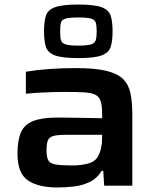

<svg xmlns="http://www.w3.org/2000/svg" viewBox="-20 -818 691 846"><path d="M233 8Q148 8 102.5 -23.5Q57 -55 57 -141Q57 -199 72 -234Q87 -269 125.5 -284.5Q164 -300 234 -300Q248 -300 282 -299.5Q316 -299 356.5 -298.5Q397 -298 430 -297V-316Q430 -351 424 -371Q418 -391 401 -400Q384 -409 351.5 -411Q319 -413 266 -413Q239 -413 205 -412Q171 -411 140.5 -409Q110 -407 94 -405V-502Q142 -510 198 -514Q254 -518 314 -518Q400 -518 450 -505.5Q500 -493 524 -468Q548 -443 555.5 -404Q563 -365 563 -312V0H439L435 -65H428Q407 -31 374 -15.5Q341 0 304 4Q267 8 233 8ZM296 -89Q339 -89 369 -97.5Q399 -106 412 -129Q430 -162 430 -210V-224H270Q234 -224 215.5 -219Q197 -214 191 -199.5Q185 -185 185 -154Q185 -126 192.5 -112Q200 -98 224 -93.5Q248 -89 296 -89ZM325 -562Q254 -562 222 -574Q190 -586 182 -612Q174 -638 174 -680Q174 -722 182 -748Q190 -774 222 -786Q254 -798 325 -798Q396 -798 428 -786Q460 -774 468 -748Q476 -722 476 -680Q476 -638 468 -612Q460 -586 428 -574Q396 -562 325 -562ZM325 -617Q365 -617 381.5 -622.5Q398 -628 402 -641.5Q406 -655 406 -680Q406 -705 402 -718Q398 -731 381.5 -736Q365 -741 325 -741Q286 -741 269 -736Q252 -731 248.5 -718Q245 -705 245 -680Q245 -655 248.5 -641.5Q252 -628 269 -622.5Q286 -617 325 -617Z"/></svg>

Font: Saira Expanded SemiBold
Style: Regular
Weight: 600
Width: 7
Designer: Hector Gatti with collaboration of the Omnibus-Type team
Foundry: Omnibus-Type
Version: Version 1.100; ttfautohint (v1.8.3)